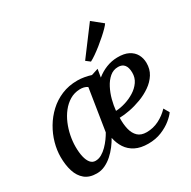

<svg xmlns="http://www.w3.org/2000/svg" viewBox="-187 -1038 1221 1228"><g transform="rotate(-30 423.0 -423.5)"><path d="M522.5 -567.5 512.5 -508.5Q545.5 -535.5 584.5 -551Q623.5 -566.5 666 -567.5Q717 -568.5 749 -552Q781 -535.5 796.5 -507.5Q812 -479.5 812.5 -445Q813 -398 790.5 -362.2Q768 -326.5 731 -300.8Q694 -275 650 -258.5Q606 -242 563.8 -234Q521.5 -226 488.5 -225.5Q487 -178.5 496.2 -140.5Q505.5 -102.5 528.5 -80.8Q551.5 -59 592.5 -59Q641 -59 683.8 -80.5Q726.5 -102 759.5 -137L783 -96.5Q769.5 -76.5 739 -51.5Q708.5 -26.5 664.2 -8.2Q620 10 565 10Q509 10 470.8 -9.5Q432.5 -29 410.2 -63Q388 -97 379.5 -140Q365.5 -115 345.5 -88.5Q325.5 -62 300.5 -39.8Q275.5 -17.5 246.5 -3.8Q217.5 10 185 10Q130.5 10 97.8 -17Q65 -44 50.2 -90.8Q35.5 -137.5 35.5 -196.5Q35.5 -246.5 50 -298.8Q64.5 -351 92.8 -399Q121 -447 161.8 -485Q202.5 -523 255.2 -545.2Q308 -567.5 372.5 -567.5Q397 -567.5 423.5 -562.8Q450 -558 471.5 -551ZM364.5 -189 413 -496Q402 -504.5 387.2 -508Q372.5 -511.5 357 -511Q316 -509.5 283.2 -489.8Q250.5 -470 225.5 -438.2Q200.5 -406.5 184 -367.2Q167.5 -328 159.2 -286.2Q151 -244.5 151 -206Q151 -163 158.5 -131Q166 -99 180.8 -81.5Q195.5 -64 218 -64Q241.5 -64 263.2 -76.5Q285 -89 304.2 -108.5Q323.5 -128 339 -149.5Q354.5 -171 364.5 -189ZM641 -512.5Q606 -512.5 579.2 -489.8Q552.5 -467 533.8 -431Q515 -395 504.2 -354Q493.5 -313 490 -275.5Q522.5 -276.5 559.5 -287.8Q596.5 -299 629.2 -319.2Q662 -339.5 682.5 -369Q703 -398.5 702.5 -436.5Q702 -474.5 686.5 -493.5Q671 -512.5 641 -512.5ZM479 -651.5 633 -857 709.5 -795.5Q704 -786 687.2 -768.8Q670.5 -751.5 647.2 -731Q624 -710.5 598.8 -690.2Q573.5 -670 549.8 -653.5Q526 -637 509 -628.5Z"/></g></svg>

Font: Merriweather Medium
Style: Italic
Weight: 500
Italic angle: -7.8°
Version: Version 2.101